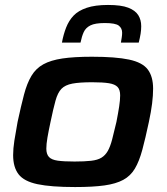

<svg xmlns="http://www.w3.org/2000/svg" viewBox="-20 -747 673 775"><path d="M283 8Q186 8 131.5 -3.5Q77 -15 55 -43.5Q33 -72 33 -121Q33 -147 38 -179.5Q43 -212 51 -255Q65 -320 77 -365.5Q89 -411 107 -441Q125 -471 155 -487.5Q185 -504 232 -511Q279 -518 351 -518Q447 -518 501 -506.5Q555 -495 576.5 -466.5Q598 -438 598 -389Q598 -362 594 -329.5Q590 -297 581 -255Q567 -189 554.5 -142.5Q542 -96 524.5 -66.5Q507 -37 477.5 -21Q448 -5 401.5 1.5Q355 8 283 8ZM281 -95Q321 -95 347.5 -98Q374 -101 389.5 -110.5Q405 -120 415 -137.5Q425 -155 432.5 -183.5Q440 -212 450 -255Q457 -291 461 -317Q465 -343 465 -362Q465 -385 454.5 -396Q444 -407 420 -411Q396 -415 352 -415Q301 -415 272 -409.5Q243 -404 228 -388.5Q213 -373 204 -340.5Q195 -308 184 -255Q176 -218 171.5 -191.5Q167 -165 167 -147Q167 -125 177.5 -113.5Q188 -102 213 -98.5Q238 -95 281 -95ZM230 -575Q236 -608 247 -636Q258 -664 277 -684Q296 -704 330 -715.5Q364 -727 416 -727Q469 -727 497.5 -716Q526 -705 538 -686Q550 -667 550 -641Q550 -626 547.5 -610.5Q545 -595 540 -575H468Q470 -587 471.5 -596.5Q473 -606 473 -615Q473 -633 459.5 -643.5Q446 -654 403 -654Q364 -654 345 -644.5Q326 -635 318 -617.5Q310 -600 305 -575Z"/></svg>

Font: Saira Expanded SemiBold
Style: Italic
Weight: 600
Width: 7
Italic angle: -12°
Designer: Hector Gatti with collaboration of the Omnibus-Type team
Foundry: Omnibus-Type
Version: Version 1.101